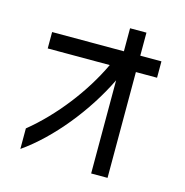

<svg xmlns="http://www.w3.org/2000/svg" viewBox="-104 -715 861 894"><g transform="rotate(15 326.5 -268.0)"><path d="M493 82V-428H595V-507H493V-618H414V-507H68V-428H367C301 -287 189 -142 66 -42V57C201 -37 334 -202 414 -367V82Z"/></g></svg>

Font: コーポレート・ロゴ ver3 Medium
Style: Regular
Weight: 500
Designer: [KANA_main] LOGOTYPE.JP [Source Han Sans] Ryoko NISHIZUKA 西塚涼子 (kana, bopomofo & ideographs); Paul D. Hunt (Latin, Greek
Version: Version 12.001;FEAKit 1.0